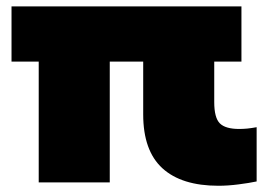

<svg xmlns="http://www.w3.org/2000/svg" viewBox="-20 -570 849 600"><path d="M662.5 10.5Q547.5 10.5 487.5 -44.2Q427.5 -99 427.5 -212.5V-456H649.5V-251Q649.5 -202 667 -184.5Q684.5 -167 727.5 -167Q739.5 -167 752.5 -168.2Q765.5 -169.5 782 -172.5V-3Q758.5 2 725.5 6.2Q692.5 10.5 662.5 10.5ZM101 0V-457H323V0ZM16 -377.5V-550H734.5V-377.5Z"/></svg>

Font: Encode Sans SemiExpanded Black
Style: Regular
Weight: 900
Width: 6
Designer: Multiple Designers
Foundry: Impallari Type
Version: Version 3.002